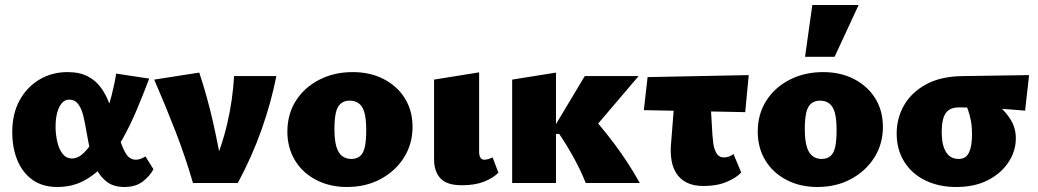

<svg xmlns="http://www.w3.org/2000/svg" viewBox="-20 -731 4145 767"><path d="M209 16Q150 16 110 -12.5Q70 -41 49.5 -90.5Q29 -140 29 -203Q29 -277 58.5 -330.5Q88 -384 138 -413.5Q188 -443 250 -443Q298 -443 330.5 -426Q363 -409 383.5 -380.5Q404 -352 417 -316.5Q430 -281 439 -246Q450 -202 461 -167.5Q472 -133 486 -113Q500 -93 523 -93Q531 -93 540.5 -96Q550 -99 561 -106L593 -55Q579 -28 550.5 -6Q522 16 477 16Q434 16 407 -4.5Q380 -25 364.5 -57.5Q349 -90 340.5 -128.5Q332 -167 326 -202Q320 -238 313 -267.5Q306 -297 292.5 -315Q279 -333 256 -333Q239 -333 227 -319Q215 -305 208.5 -281Q202 -257 202 -225Q202 -194 209 -164Q216 -134 230.5 -116Q245 -98 268 -98Q292 -98 314.5 -120Q337 -142 358 -178Q379 -214 396.5 -259Q414 -304 426 -350.5Q438 -397 444 -437L576 -417Q553 -356 527 -294Q501 -232 470 -176.5Q439 -121 400.5 -77.5Q362 -34 315 -9Q268 16 209 16Z M751 0Q720 -106 681 -206.5Q642 -307 596 -413L776 -441Q808 -345 831 -243Q854 -141 870 -44H822Q865 -140 887.5 -236Q910 -332 915 -427H1084Q1063 -321 1025 -213.5Q987 -106 930 0Z M1366 16Q1297 16 1242.5 -12.5Q1188 -41 1158 -91Q1128 -141 1128 -205Q1128 -275 1162 -328.5Q1196 -382 1255.5 -412.5Q1315 -443 1389 -443Q1459 -443 1513 -415Q1567 -387 1597.5 -338Q1628 -289 1628 -224Q1628 -156 1594 -102Q1560 -48 1501 -16Q1442 16 1366 16ZM1383 -96Q1406 -96 1419.5 -108.5Q1433 -121 1438 -146.5Q1443 -172 1443 -211Q1443 -255 1436 -280.5Q1429 -306 1414 -317.5Q1399 -329 1377 -329Q1355 -329 1341 -317Q1327 -305 1321.5 -280Q1316 -255 1316 -216Q1316 -172 1323.5 -146Q1331 -120 1346.5 -108Q1362 -96 1383 -96Z M1825 9Q1765 9 1739.5 -18.5Q1714 -46 1714 -94V-413L1894 -442V-124Q1894 -110 1899 -101.5Q1904 -93 1915 -93Q1922 -93 1930.5 -95.5Q1939 -98 1948 -102L1971 -41Q1950 -20 1914 -5.5Q1878 9 1825 9Z M2320 0Q2299 -52 2272 -101Q2245 -150 2214 -196H2195V-225L2316 -427H2531L2324 -184V-289Q2384 -224 2437.5 -152Q2491 -80 2536 0ZM2026 0V-413L2201 -441V0Z M2552 -291 2567 -423 2971 -431 2957 -283ZM2660 -148 2681 -414H2813L2826 -192Q2827 -180 2829.5 -158.5Q2832 -137 2842 -119.5Q2852 -102 2872 -102Q2882 -102 2893 -106Q2904 -110 2910 -116L2941 -42Q2922 -21 2883 -4.5Q2844 12 2791 12Q2751 12 2724.5 -1Q2698 -14 2683 -37Q2668 -60 2663 -88.5Q2658 -117 2660 -148Z M3245 16Q3176 16 3121.5 -12.5Q3067 -41 3037 -91Q3007 -141 3007 -205Q3007 -275 3041 -328.5Q3075 -382 3134.5 -412.5Q3194 -443 3268 -443Q3338 -443 3392 -415Q3446 -387 3476.5 -338Q3507 -289 3507 -224Q3507 -156 3473 -102Q3439 -48 3380 -16Q3321 16 3245 16ZM3262 -96Q3285 -96 3298.5 -108.5Q3312 -121 3317 -146.5Q3322 -172 3322 -211Q3322 -255 3315 -280.5Q3308 -306 3293 -317.5Q3278 -329 3256 -329Q3234 -329 3220 -317Q3206 -305 3200.5 -280Q3195 -255 3195 -216Q3195 -172 3202.5 -146Q3210 -120 3225.5 -108Q3241 -96 3262 -96ZM3196 -504 3225 -711H3410L3314 -504Z M3800 16Q3730 16 3676 -10.5Q3622 -37 3592 -85.5Q3562 -134 3562 -197Q3562 -259 3591.5 -310.5Q3621 -362 3679.5 -394Q3738 -426 3825 -427L4091 -431L4075 -289Q4008 -295 3943 -298.5Q3878 -302 3811 -302Q3774 -302 3758 -279Q3742 -256 3742 -204Q3742 -166 3750.5 -142Q3759 -118 3774 -107Q3789 -96 3809 -96Q3828 -96 3839.5 -106Q3851 -116 3857 -138.5Q3863 -161 3863 -197Q3863 -224 3858.5 -248.5Q3854 -273 3846.5 -293.5Q3839 -314 3829 -326L3906 -355Q3941 -333 3971 -307Q4001 -281 4019.5 -249.5Q4038 -218 4038 -178Q4038 -128 4009 -83.5Q3980 -39 3927 -11.5Q3874 16 3800 16Z"/></svg>

Font: Ysabeau Office Black
Style: Regular
Weight: 900
Designer: Christian Thalmann (Catharsis Fonts)
Version: Version 2.001;gftools[0.9.30]; featfreeze: tnum,lnum,ss02